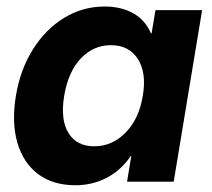

<svg xmlns="http://www.w3.org/2000/svg" viewBox="-20 -546 636 577"><path d="M206.5 10.7Q139.2 10.7 94.5 -22.9Q49.8 -56.6 32.2 -117.2Q14.6 -177.7 27.8 -258.3Q41 -337.4 79.1 -397.9Q117.2 -458.5 172.9 -492.4Q228.5 -526.4 294.4 -526.4Q344.2 -526.4 380.4 -506.1Q416.5 -485.8 433.6 -445.8H435.5L447.3 -515.6H587.4L502 0H361.8L374.5 -77.1H373Q343.3 -33.7 300.3 -11.5Q257.3 10.7 206.5 10.7ZM263.2 -106.4Q317.4 -106.4 357.7 -147.7Q397.9 -189 409.2 -258.3Q420.9 -327.1 394.3 -368.7Q367.7 -410.2 313.5 -410.2Q260.7 -410.2 222.9 -370.4Q185.1 -330.6 172.9 -258.3Q161.1 -186 185.8 -146.2Q210.4 -106.4 263.2 -106.4Z"/></svg>

Font: Inter Display
Style: Bold Italic
Weight: 700
Italic angle: -9.39999°
Designer: Rasmus Andersson
Foundry: rsms
Version: Version 4.000;git-a52131595